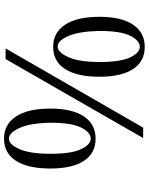

<svg xmlns="http://www.w3.org/2000/svg" viewBox="90 -838 756 977"><g transform="rotate(90 468.5 -350.0)"><path d="M219 -708Q293 -708 332 -648.5Q371 -589 371 -478Q371 -364 332 -303Q293 -242 219 -242Q146 -242 106 -303Q66 -364 66 -478Q66 -589 106 -648.5Q146 -708 219 -708ZM227 0 630 -700H683L281 0ZM217 -265Q247 -265 271.5 -320Q296 -375 296 -478Q296 -585 272.5 -634Q249 -683 219 -683Q187 -683 162.5 -634Q138 -585 138 -478Q140 -375 163.5 -320Q187 -265 217 -265ZM686 -458Q760 -458 799 -398.5Q838 -339 838 -228Q838 -114 799 -53Q760 8 686 8Q613 8 573 -53Q533 -114 533 -228Q533 -339 573 -398.5Q613 -458 686 -458ZM686 -17Q716 -17 739.5 -71Q763 -125 763 -228Q763 -335 739.5 -384Q716 -433 686 -433Q654 -433 629.5 -384Q605 -335 605 -228Q607 -125 631.5 -71Q656 -17 686 -17Z"/></g></svg>

Font: Bentinck
Style: Regular
Weight: 400
Designer: Jörg Drees
Foundry: Jörg Drees
Version: Version 1.000; ttfautohint (v1.8.4.7-5d5b)